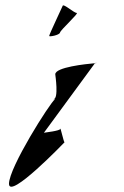

<svg xmlns="http://www.w3.org/2000/svg" viewBox="-20 -769 467 726"><path d="M14 -74C14 -12 224 -231 224 -231C221 -231 208 -291 208 -282C208 -274 149 -268 146 -267L339 -530C305 -527 189 -515 189 -488C189 -486 203 -394 182 -394H188C169 -380 14 -136 14 -74ZM166 -633C166 -629 205 -636 207 -646C209 -656 280 -720 270 -720C260 -720 219 -757 217 -747C214 -739 166 -639 166 -633ZM339 -530C347 -531 349 -531 340 -531C340 -531 339 -530 339 -530Z"/></svg>

Font: Ampere
Style: SCUltCnd
Weight: 400
Version: Version 1